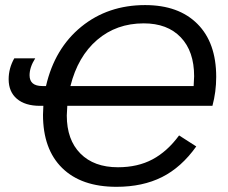

<svg xmlns="http://www.w3.org/2000/svg" viewBox="-20 -718 890 748"><path d="M242.2 -305.7 240.2 -268.1Q240.2 -173.3 293.2 -119.9Q346.2 -66.4 439.5 -66.4Q516.6 -66.4 574.2 -97.2Q631.8 -127.9 677.7 -190.4L744.6 -147.5Q686.5 -65.9 611.1 -28.1Q535.6 9.8 433.6 9.8Q296.9 9.8 222.2 -63.5Q147.5 -136.7 147.5 -271L148.9 -305.7H135.7Q78.1 -305.7 45.9 -333Q13.7 -360.4 13.7 -409.2Q13.7 -452.1 35.6 -490.7H117.2Q95.2 -456.1 95.2 -424.8Q95.2 -382.8 145 -382.8H159.2Q192.9 -529.3 296.6 -613.8Q400.4 -698.2 545.4 -698.2Q675.8 -698.2 749 -625Q822.3 -551.8 822.3 -418.5Q822.3 -360.4 807.6 -305.7ZM540 -627Q433.6 -627 358.4 -562.5Q283.2 -498 254.4 -382.8H734.4L736.3 -420.9Q736.3 -518.1 684.3 -572.5Q632.3 -627 540 -627Z"/></svg>

Font: Liberation Sans
Style: Italic
Weight: 400
Italic angle: -12°
Designer: Steve Matteson
Foundry: Ascender Corporation
Version: Version 2.1.5